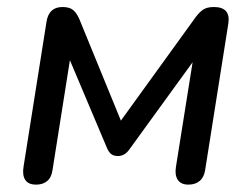

<svg xmlns="http://www.w3.org/2000/svg" viewBox="-20 -511 707 539"><path d="M46.1 -43.1 110.6 -450.1Q117.1 -491.3 155.5 -491.3Q175.2 -491.3 185.2 -482.9Q195.2 -474.5 202.6 -457.7L319.4 -172.4L530 -463.8Q540 -477.1 550.6 -484.2Q561.3 -491.3 580.5 -491.3Q603.9 -491.3 614.2 -479.9Q624.5 -468.5 621 -444.9L556.1 -34.7Q553.2 -14 541 -3.4Q528.7 7.3 509 7.3Q488.1 7.3 479.1 -6.1Q470.1 -19.5 474 -43.1L527.5 -379H551.7L342.7 -90.9Q330.1 -73 310.9 -73Q298.7 -73 291.8 -78.8Q285 -84.6 280.8 -94.5L160.6 -379H182.1L127.6 -34.7Q124.7 -13 112.6 -2.9Q100.6 7.3 81.5 7.3Q59.6 7.3 50.9 -6Q42.2 -19.2 46.1 -43.1Z"/></svg>

Font: SN Pro Thin
Style: Italic
Weight: 200
Italic angle: -9°
Designer: Tobias Whetton
Foundry: Supernotes
Version: Version 1.003;Glyphs 3.3 (3324)